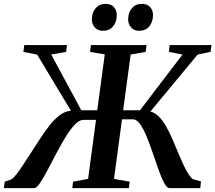

<svg xmlns="http://www.w3.org/2000/svg" viewBox="-46 -977 1118 997"><path d="M-26 0 -21.5 -33.5 13 -45.5Q24.5 -53 39.2 -71.8Q54 -90.5 71.5 -117.2Q89 -144 108.5 -174Q134.5 -213.5 159.8 -253Q185 -292.5 211 -325.5Q237 -358.5 264.8 -379.2Q292.5 -400 322.5 -401.5L147 -693.5L75.5 -707.5L80 -743H301.5L297.5 -707.5L220 -694L376 -404.5H459L498 -694.5L421.5 -707.5L426 -743H715L710.5 -707.5L632.5 -694L593.5 -404.5H681L901.5 -693.5L831 -707.5L835 -743H1052L1047.5 -708L980 -693.5L735 -398Q758.5 -392 778.2 -372.2Q798 -352.5 814.8 -323.8Q831.5 -295 846.5 -261Q861.5 -227 875.5 -192.5Q886.5 -166.5 897 -142.5Q907.5 -118.5 917.8 -98.8Q928 -79 937.8 -65.5Q947.5 -52 956 -46.5L997.5 -35L994 0H835Q821 0 807 -25.8Q793 -51.5 778.5 -92.2Q764 -133 748.5 -178.8Q733 -224.5 716.5 -265.2Q700 -306 682 -331.8Q664 -357.5 643.5 -357.5H587.5L546 -48L627.5 -33.5L623 0H329.5L333.5 -33.5L411.5 -48L452.5 -354.5H387Q365.5 -354.5 341.5 -329Q317.5 -303.5 293 -263Q268.5 -222.5 244.8 -177.2Q221 -132 199.8 -91.5Q178.5 -51 161 -25.5Q143.5 0 131 0ZM487.5 -817Q462 -817 446.2 -834.5Q430.5 -852 431 -879Q431.5 -912.5 451 -934.8Q470.5 -957 501.5 -957Q531 -957 546 -939.8Q561 -922.5 560.5 -897.5Q560 -863 541 -840Q522 -817 487.5 -817ZM676 -817Q650.5 -817 634.8 -834.5Q619 -852 619.5 -879Q620 -912.5 639.2 -934.8Q658.5 -957 689.5 -957Q719 -957 734 -939.8Q749 -922.5 748.5 -897.5Q748 -863 729.2 -840Q710.5 -817 676 -817Z"/></svg>

Font: Merriweather 72pt SemiBold
Style: Italic
Weight: 600
Italic angle: -7.8°
Version: Version 2.101